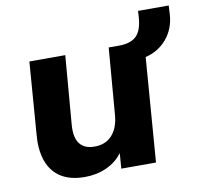

<svg xmlns="http://www.w3.org/2000/svg" viewBox="-74 -714 839 801"><g transform="rotate(-10 345.5 -314.0)"><path d="M691 -636 689 -598Q685 -538 649.5 -496Q614 -454 559 -441L525 0H378L383 -65Q357 -30 315 -11Q273 8 223 8Q140 8 96.5 -38Q53 -84 53 -172Q53 -182 55 -206L78 -507H230L206 -215Q198 -110 285 -110Q332 -110 359.5 -141Q387 -172 391 -226L414 -507H457Q509 -507 533 -532Q557 -557 560 -616L561 -636Z"/></g></svg>

Font: Muli ExtraBold
Style: Italic
Weight: 800
Italic angle: -4.541°
Designer: Vernon Adams
Foundry: Vernon Adams
Version: Version 2.000